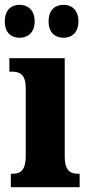

<svg xmlns="http://www.w3.org/2000/svg" viewBox="-35 -778 368 798"><path d="M230 -621C259 -621 291 -639 291 -689C291 -740 259 -758 230 -758C197 -758 167 -740 167 -689C167 -639 197 -621 230 -621ZM46 -621C77 -621 109 -639 109 -689C109 -740 77 -758 46 -758C15 -758 -15 -740 -15 -689C-15 -639 15 -621 46 -621ZM10 0H296V-56H287C256 -56 234 -71 234 -127V-536H4V-480H19C49 -480 72 -465 72 -413V-129C72 -72 51 -56 19 -56H10Z"/></svg>

Font: Noto Serif Georgian ExtraCondensed Black
Style: Regular
Weight: 900
Width: 2
Designer: Monotype Design Team, Akaki Razmadze
Foundry: Google LLC
Version: Version 2.003